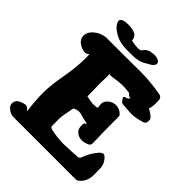

<svg xmlns="http://www.w3.org/2000/svg" viewBox="-241 -1012 1148 1148"><g transform="rotate(45 333.0 -438.5)"><path d="M407.2 -859.4Q425.8 -859.4 440.4 -852.5Q455.1 -845.7 455.1 -831.1Q455.1 -826.2 452.1 -821.3Q449.2 -816.4 445.8 -812.5Q442.4 -808.6 436.5 -804.7Q430.7 -800.8 425.8 -798.3Q420.9 -795.9 415 -792.5Q409.2 -789.1 406.2 -787.1Q397.5 -781.2 387.2 -776.9Q377 -772.5 365.2 -769.5Q353.5 -766.6 340.8 -765.1Q328.1 -763.7 314.5 -763.7Q309.6 -763.7 301.8 -763.7Q293.9 -763.7 289.6 -763.7Q285.2 -763.7 276.4 -763.7Q267.6 -763.7 263.7 -763.7Q209 -763.7 168 -787.1Q124 -811.5 113.3 -840.8Q111.3 -843.8 110.8 -846.2Q110.4 -848.6 110.4 -850.6Q110.4 -877 170.9 -877Q195.3 -877 212.9 -871.6Q230.5 -866.2 237.3 -858.9Q244.1 -851.6 247.1 -844.2Q250 -836.9 250 -831.1Q250 -825.2 250 -825.2Q282.2 -817.4 308.6 -817.4Q317.4 -817.4 326.2 -819.3Q330.1 -820.3 334.5 -825.7Q338.9 -831.1 343.3 -836.9Q347.7 -842.8 358.9 -849.1Q370.1 -855.5 386.7 -857.4Q390.6 -858.4 396.5 -858.9Q402.3 -859.4 407.2 -859.4ZM407.2 -276.4H412.1V-278.3Q412.1 -279.3 411.1 -280.3Q410.2 -281.2 407.2 -282.2Q404.3 -283.2 401.4 -284.2Q398.4 -285.2 392.1 -286.6Q385.7 -288.1 379.9 -289.1Q341.8 -300.8 329.1 -300.8Q320.3 -300.8 310.5 -297.9Q293 -293 290 -288.1Q273.4 -210 273.4 -182.6Q273.4 -177.7 273.9 -157.2Q274.4 -136.7 274.4 -119.1Q278.3 -115.2 290 -110.4Q348.6 -97.7 397.5 -97.7Q417 -97.7 457 -100.1Q497.1 -102.5 517.6 -103.5Q529.3 -109.4 532.2 -119.1Q535.2 -128.9 547.4 -154.8Q559.6 -180.7 589.8 -215.8Q604.5 -225.6 610.4 -225.6Q617.2 -225.6 627 -216.8Q634.8 -209 640.6 -200.7Q646.5 -192.4 649.4 -186Q652.3 -179.7 654.3 -171.4Q656.2 -163.1 656.7 -158.7Q657.2 -154.3 657.2 -145Q657.2 -135.7 657.2 -133.8Q658.2 -122.1 658.2 -97.7Q658.2 -37.1 617.2 -5.9Q609.4 0 602.5 0H69.3Q64.5 0 51.8 -3.9Q39.1 -7.8 23.9 -21Q8.8 -34.2 8.8 -52.7Q8.8 -61.5 12.2 -68.8Q15.6 -76.2 20 -81.1Q24.4 -85.9 31.2 -89.8Q38.1 -93.8 42.5 -95.2Q46.9 -96.7 53.7 -99.1Q60.5 -101.6 61.5 -101.6Q69.3 -103.5 73.2 -103.5Q79.1 -103.5 85 -101.1Q90.8 -98.6 94.2 -95.2Q97.7 -91.8 100.6 -87.9Q103.5 -84 105.5 -82L106.4 -79.1V-84Q95.7 -165 95.7 -228.5Q95.7 -292 112.8 -384.8Q129.9 -477.5 129.9 -554.7Q129.9 -559.6 129.4 -570.3Q128.9 -581.1 128.9 -586.9L127 -585.9Q126 -585 123.5 -583Q121.1 -581.1 118.2 -579.1Q115.2 -577.1 110.4 -576.2Q105.5 -575.2 99.6 -575.2Q89.8 -575.2 73.2 -581.1Q25.4 -601.6 25.4 -639.6V-644.5Q28.3 -674.8 53.2 -695.8Q78.1 -716.8 101.6 -722.7L125 -728.5H228.5Q288.1 -728.5 352.1 -729Q416 -729.5 428.7 -729.5Q494.1 -729.5 595.7 -712.9Q615.2 -706.1 616.2 -690.4Q617.2 -679.7 617.2 -662.1Q617.2 -643.6 615.2 -631.3Q613.3 -619.1 611.3 -614.3L609.4 -609.4Q609.4 -608.4 611.3 -607.9Q613.3 -607.4 619.6 -604Q626 -600.6 633.8 -594.7L640.6 -589.8Q648.4 -585 651.4 -582Q654.3 -579.1 658.2 -572.8Q662.1 -566.4 662.1 -558.6Q662.1 -532.2 643.6 -527.3Q592.8 -511.7 561.5 -511.7Q550.8 -511.7 524.9 -513.7Q499 -515.6 484.4 -516.6Q472.7 -518.6 467.8 -525.4Q453.1 -541 453.1 -548.8Q453.1 -554.7 469.2 -558.6Q485.4 -562.5 486.3 -572.3V-578.1L484.4 -576.2Q483.4 -575.2 481.4 -575.2Q472.7 -575.2 460.9 -590.8Q431.6 -595.7 406.2 -595.7Q370.1 -595.7 320.3 -586.9H319.3Q301.8 -585 300.8 -588.9Q299.8 -591.8 298.8 -593.8Q296.9 -539.1 296.9 -506.8Q296.9 -466.8 298.8 -400.4Q335.9 -391.6 357.4 -391.6Q372.1 -391.6 389.6 -394.5Q390.6 -395.5 390.6 -398.4Q390.6 -400.4 389.2 -409.2Q387.7 -418 387.7 -423.8Q387.7 -456.1 420.9 -474.6Q436.5 -484.4 457 -484.4Q487.3 -484.4 509.8 -461.9Q514.6 -457 515.6 -453.1Q516.6 -449.2 516.6 -435.5Q516.6 -431.6 516.6 -416.5Q516.6 -401.4 516.6 -389.6Q516.6 -348.6 517.6 -298.8Q518.6 -298.8 519.5 -222.7Q518.6 -207 504.9 -201.2Q480.5 -190.4 459 -190.4Q426.8 -190.4 405.3 -216.8Q396.5 -230.5 396.5 -256.8Q396.5 -276.4 407.2 -276.4Z"/></g></svg>

Font: Essays1743
Style: Bold
Weight: 700
Designer: Based on the typeface in a 1743 English translation of the essays of Montaigne.  PostScript/TrueType font designed by Jo
Version: Version 002.100